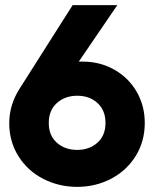

<svg xmlns="http://www.w3.org/2000/svg" viewBox="-20 -717 600 748"><path d="M287 -477H302Q370 -477 425.5 -445.5Q481 -414 512.5 -359.5Q544 -305 544 -238Q544 -166 508.5 -109Q473 -52 412.5 -20.5Q352 11 281 11Q209 11 148 -20.5Q87 -52 51.5 -109Q16 -166 16 -237Q16 -308 56 -371L263 -697H437ZM170 -238Q170 -189 201.5 -161Q233 -133 281 -133Q328 -133 359.5 -161Q391 -189 391 -238Q391 -287 360 -315.5Q329 -344 281 -344Q233 -344 201.5 -315.5Q170 -287 170 -238Z"/></svg>

Font: Hanken Grotesk Black
Style: Regular
Weight: 900
Designer: Alfredo Marco Pradil
Foundry: Hanken Design Co.
Version: Version 3.014